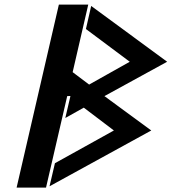

<svg xmlns="http://www.w3.org/2000/svg" viewBox="-20 -840 762 852"><path d="M351.8 -362.3 485.4 -261 223.8 -115.8 199.8 -13.4 651.3 -261 443.4 -413.5 721.7 -566 384.6 -813.6 361.3 -711.2 555.8 -566 375.5 -464.7 302.4 -519.8 371.6 -819.5H241.2L53.7 -7.5H184.2L273.8 -394.4L278.2 -413.5C279.2 -413.5 292.7 -414.5 292.5 -413.5L269.8 -316.4Z"/></svg>

Font: Stormning
Style: LightObl
Weight: 400
Designer: Robert Jablonski, Mew Too
Foundry: Cannot Into Space Fonts
Version: Version 0.90